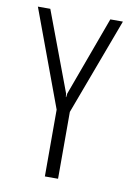

<svg xmlns="http://www.w3.org/2000/svg" viewBox="-74 -668 494 717"><g transform="rotate(10 172.5 -310.0)"><path d="M147 0V-253.2L11.2 -620H58.3L171.2 -318.9L172.7 -305.5H173.9L175.5 -318.9L285.9 -620H333.6L197 -253.5V0Z"/></g></svg>

Font: Smooch Sans Thin
Style: Regular
Weight: 100
Designer: Robert E. Leuschke
Foundry: Robert E. Leuschke
Version: Version 1.010